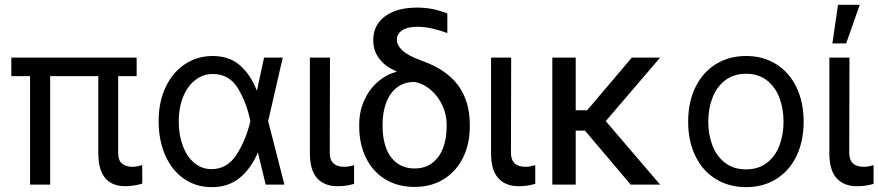

<svg xmlns="http://www.w3.org/2000/svg" viewBox="-20 -771 3669 802"><path d="M550.8 -453.1H473.6V-132.8Q473.6 -99.6 490.7 -86.9Q507.8 -74.2 533.2 -74.2Q543.5 -74.2 555.2 -76.7Q566.9 -79.1 574.2 -81.1V-3.9Q536.6 6.8 503.9 6.8Q390.6 6.8 390.6 -131.8V-453.1H189.5V0H105.5V-453.1H27.3V-530.3H550.8Z M642.6 -265.6Q642.6 -344.2 671.4 -406Q700.2 -467.8 751.7 -502.4Q803.2 -537.1 868.2 -537.1Q937 -537.1 981.4 -499Q1025.9 -460.9 1052.7 -392.6H1053.2L1083 -530.3H1161.1L1100.1 -265.1L1168 0H1089.8L1057.6 -132.8H1056.6Q1028.3 -66.4 981 -27.8Q933.6 10.7 865.2 10.7Q798.8 10.7 748.3 -24.4Q697.8 -59.6 670.2 -122.3Q642.6 -185.1 642.6 -265.6ZM863.3 -64.5Q930.2 -64.5 969.2 -126.7Q1008.3 -189 1025.4 -263.7L1025.9 -265.1L1025.4 -266.6Q1010.3 -341.3 974.1 -401.6Q938 -461.9 869.1 -461.9Q828.1 -461.9 795.7 -436.8Q763.2 -411.6 744.9 -366.5Q726.6 -321.3 726.6 -263.7Q726.6 -207 743.7 -161.6Q760.7 -116.2 792 -90.3Q823.2 -64.5 863.3 -64.5Z M1358.4 -530.3 1357.4 -132.8Q1357.4 -74.2 1418.9 -74.2Q1435.1 -74.2 1459 -81.1V-2.9Q1442.9 1.5 1426.8 4.2Q1410.6 6.8 1388.7 6.8Q1335.9 6.8 1305.2 -26.1Q1274.4 -59.1 1274.4 -131.8V-530.3Z M1720.7 -739.3Q1756.3 -739.3 1785.9 -733.4Q1815.4 -727.5 1848.6 -714.8V-632.8Q1822.8 -643.1 1788.6 -651.1Q1754.4 -659.2 1722.7 -659.2Q1682.1 -659.2 1659.9 -644.3Q1637.7 -629.4 1637.7 -604.5Q1637.7 -582.5 1660.2 -560.8Q1682.6 -539.1 1741.2 -517.6Q1844.7 -481 1893.6 -414.6Q1942.4 -348.1 1942.4 -251V-242.2Q1942.4 -170.4 1914.6 -113.3Q1886.7 -56.2 1834.5 -23.2Q1782.2 9.8 1711.9 9.8Q1640.6 9.8 1588.1 -22.9Q1535.6 -55.7 1508.1 -113Q1480.5 -170.4 1480.5 -242.2V-251Q1480.5 -305.2 1501.2 -351.3Q1522 -397.5 1557.6 -428.7Q1593.3 -460 1635.7 -470.7V-473.6Q1590.3 -491.7 1564.7 -525.1Q1539.1 -558.6 1539.1 -603.5Q1539.1 -644.5 1560.8 -675Q1582.5 -705.6 1623.5 -722.4Q1664.6 -739.3 1720.7 -739.3ZM1711.9 -67.4Q1756.3 -67.4 1786.4 -90.8Q1816.4 -114.3 1831.1 -153.8Q1845.7 -193.4 1845.7 -242.2V-252Q1845.7 -291 1828.9 -328.6Q1812 -366.2 1781.5 -393.6Q1751 -420.9 1711.9 -428.7Q1667.5 -428.7 1637.5 -405Q1607.4 -381.3 1592.8 -341.3Q1578.1 -301.3 1578.1 -252V-242.2Q1578.1 -192.9 1592.5 -153.3Q1606.9 -113.8 1637.2 -90.6Q1667.5 -67.4 1711.9 -67.4Z M2115.2 -530.3 2114.3 -132.8Q2114.3 -74.2 2175.8 -74.2Q2191.9 -74.2 2215.8 -81.1V-2.9Q2199.7 1.5 2183.6 4.2Q2167.5 6.8 2145.5 6.8Q2092.8 6.8 2062 -26.1Q2031.2 -59.1 2031.2 -131.8V-530.3Z M2384.8 -310.5H2432.6L2619.1 -530.3H2737.3L2510.3 -265.1L2737.3 0H2614.3L2423.3 -225.6H2384.8V0H2287.1V-530.3H2384.8Z M2854.5 -262.7Q2854.5 -344.2 2884.8 -406.5Q2915 -468.8 2970 -502.9Q3024.9 -537.1 3096.7 -537.1Q3168 -537.1 3222.4 -502.9Q3276.9 -468.8 3306.9 -406.5Q3336.9 -344.2 3336.9 -262.7Q3336.9 -181.2 3306.9 -119.1Q3276.9 -57.1 3222.4 -23.2Q3168 10.7 3096.7 10.7Q3024.9 10.7 2970 -23.2Q2915 -57.1 2884.8 -119.1Q2854.5 -181.2 2854.5 -262.7ZM3252.9 -262.7Q3252.9 -317.4 3235.6 -362.8Q3218.3 -408.2 3183.1 -435.5Q3147.9 -462.9 3096.7 -462.9Q3044.4 -462.9 3009 -435.5Q2973.6 -408.2 2956.1 -362.8Q2938.5 -317.4 2938.5 -262.7Q2938.5 -208 2956.1 -162.8Q2973.6 -117.7 3009 -90.6Q3044.4 -63.5 3096.7 -63.5Q3147.9 -63.5 3183.1 -90.6Q3218.3 -117.7 3235.6 -162.8Q3252.9 -208 3252.9 -262.7Z M3528.3 -530.3 3527.3 -132.8Q3527.3 -74.2 3588.9 -74.2Q3605 -74.2 3628.9 -81.1V-2.9Q3612.8 1.5 3596.7 4.2Q3580.6 6.8 3558.6 6.8Q3505.9 6.8 3475.1 -26.1Q3444.3 -59.1 3444.3 -131.8V-530.3ZM3480.5 -751H3571.3L3514.6 -589.8H3457Z"/></svg>

Font: Pretendard
Style: Regular
Weight: 400
Designer: Base glyphs from Inter by Rasmus Andersson; Hangeul glyphs from Noto Sans CJK(Source Han Sans) by Jang Soo-young and Kan
Foundry: Kil Hyung-jin
Version: Version 1.309